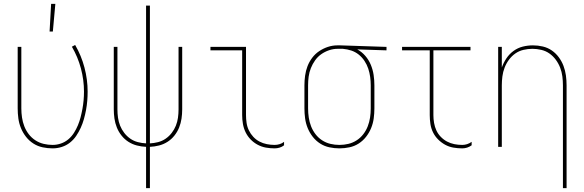

<svg xmlns="http://www.w3.org/2000/svg" viewBox="-20 -764 3040 999"><path d="M254 8Q228 8 202 2.5Q176 -3 154 -17Q132 -31 115.5 -52Q99 -73 89 -97.5Q79 -122 75.5 -148Q72 -174 72 -200V-520H91V-200Q91 -176 94.5 -152.5Q98 -129 106.5 -107Q115 -85 129.5 -66Q144 -47 164 -34Q184 -21 207 -15.5Q230 -10 254 -10Q276 -10 297.5 -17.5Q319 -25 336 -39.5Q353 -54 365 -73Q377 -92 385.5 -112.5Q394 -133 399.5 -154.5Q405 -176 409 -198Q413 -220 415 -242.5Q417 -265 417 -287Q417 -348 401 -408Q385 -468 354 -521L371 -530Q403 -475 419.5 -412.5Q436 -350 436 -287Q436 -263 434 -239Q432 -215 427.5 -191Q423 -167 416.5 -144Q410 -121 400 -99Q390 -77 376.5 -57Q363 -37 344 -22Q325 -7 301.5 0.5Q278 8 254 8ZM238 -600 246 -744H268L255 -600Z M740 215V0Q716 -1 692.5 -7Q669 -13 648.5 -26Q628 -39 612.5 -58.5Q597 -78 588 -100.5Q579 -123 575.5 -147Q572 -171 572 -195V-520H591V-195Q591 -173 594 -151.5Q597 -130 605 -110Q613 -90 626.5 -72.5Q640 -55 658 -42.5Q676 -30 697.5 -24.5Q719 -19 740 -18V-735H760V-18Q781 -19 802.5 -24.5Q824 -30 842 -42.5Q860 -55 873.5 -72.5Q887 -90 895 -110Q903 -130 906 -151.5Q909 -173 909 -195V-520H928V-195Q928 -171 924.5 -147Q921 -123 912 -100.5Q903 -78 887.5 -58.5Q872 -39 851.5 -26Q831 -13 807.5 -7Q784 -1 760 0V215Z M1409 8Q1386 8 1363.5 4Q1341 0 1320.5 -11Q1300 -22 1284 -38.5Q1268 -55 1258 -75.5Q1248 -96 1244 -119Q1240 -142 1240 -165V-502H1075V-520H1260V-165Q1260 -145 1263 -124.5Q1266 -104 1275 -85.5Q1284 -67 1298 -52Q1312 -37 1330 -27.5Q1348 -18 1368.5 -14Q1389 -10 1409 -10Q1422 -10 1435 -14Q1448 -18 1458 -26V-8Q1448 0 1435 4Q1422 8 1409 8Z M1746 8Q1720 8 1694 2.5Q1668 -3 1646 -17Q1624 -31 1607.5 -52Q1591 -73 1581 -97.5Q1571 -122 1567.5 -148Q1564 -174 1564 -200V-320Q1564 -345 1567.5 -370.5Q1571 -396 1580 -419.5Q1589 -443 1604.5 -463.5Q1620 -484 1641 -498Q1662 -512 1686 -520Q1710 -528 1736 -528H1750L1991 -520V-502L1839 -507Q1863 -494 1881 -473Q1899 -452 1909.5 -426.5Q1920 -401 1924 -374Q1928 -347 1928 -320V-200Q1928 -174 1924.5 -148Q1921 -122 1911 -97.5Q1901 -73 1884.5 -52Q1868 -31 1846 -17Q1824 -3 1798 2.5Q1772 8 1746 8ZM1746 -10Q1770 -10 1793 -15.5Q1816 -21 1836 -34Q1856 -47 1870.5 -66Q1885 -85 1893.5 -107Q1902 -129 1905.5 -152.5Q1909 -176 1909 -200V-320Q1909 -342 1906 -364Q1903 -386 1896 -407Q1889 -428 1876.5 -447Q1864 -466 1846.5 -480Q1829 -494 1808 -501Q1787 -508 1764 -510H1737Q1714 -510 1692 -502.5Q1670 -495 1651.5 -482Q1633 -469 1619.5 -450Q1606 -431 1597.5 -409.5Q1589 -388 1586 -365.5Q1583 -343 1583 -320V-200Q1583 -176 1586.5 -152.5Q1590 -129 1598.5 -107Q1607 -85 1621.5 -66Q1636 -47 1656 -34Q1676 -21 1699 -15.5Q1722 -10 1746 -10Z M2385 8Q2362 8 2339 4Q2316 0 2296 -11Q2276 -22 2259.5 -38.5Q2243 -55 2233 -75.5Q2223 -96 2219.5 -119Q2216 -142 2216 -165V-502H2072V-520H2428V-502H2235V-165Q2235 -145 2238.5 -124.5Q2242 -104 2250.5 -85.5Q2259 -67 2273.5 -52Q2288 -37 2306 -27.5Q2324 -18 2344 -14Q2364 -10 2385 -10Q2398 -10 2410.5 -14Q2423 -18 2434 -26V-8Q2423 0 2410.5 4Q2398 8 2385 8Z M2909 215V-320Q2909 -343 2906 -366.5Q2903 -390 2894.5 -412Q2886 -434 2872 -453Q2858 -472 2839 -485.5Q2820 -499 2796.5 -504.5Q2773 -510 2750 -510Q2727 -510 2703.5 -504.5Q2680 -499 2661 -485.5Q2642 -472 2628 -453Q2614 -434 2605.5 -412Q2597 -390 2594 -366.5Q2591 -343 2591 -320V0H2572V-520H2591V-413Q2600 -438 2615 -460.5Q2630 -483 2652 -499Q2674 -515 2700 -521.5Q2726 -528 2753 -528Q2779 -528 2804.5 -522Q2830 -516 2851 -501.5Q2872 -487 2887.5 -466Q2903 -445 2912 -421Q2921 -397 2924.5 -371.5Q2928 -346 2928 -320V215Z"/></svg>

Font: Iosevka Term Curly Thin
Style: Regular
Weight: 100
Designer: Belleve Invis
Foundry: Belleve Invis
Version: Version 32.3.0